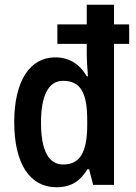

<svg xmlns="http://www.w3.org/2000/svg" viewBox="-20 -780 573 810"><path d="M218 10C281 10 319 -17 349 -66H356L373 0H461V-595H525V-677H461V-760H346V-677H222V-595H346V-549C346 -531 348 -496 351 -458H346C317 -509 272 -538 213 -538C106 -538 40 -438 40 -265C40 -89 106 10 218 10ZM247 -86C187 -86 153 -141 153 -263C153 -376 184 -439 246 -439C323 -439 348 -384 348 -271V-249C347 -137 317 -86 247 -86Z"/></svg>

Font: Noto Sans Sinhala UI Condensed SemiBold
Style: Regular
Weight: 600
Width: 3
Designer: Jelle Bosma - Monotype Design Team
Foundry: Monotype Imaging Inc.
Version: Version 2.006